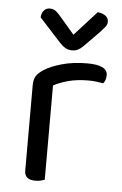

<svg xmlns="http://www.w3.org/2000/svg" viewBox="-51 -717 484 759"><g transform="rotate(5 191.0 -337.5)"><path d="M155 -2Q150 0 140 2.5Q130 5 118 5Q75 5 75 -31V-370Q75 -393 83.5 -406.5Q92 -420 112 -433Q138 -450 182.5 -462.5Q227 -475 283 -475Q363 -475 363 -435Q363 -425 360 -416.5Q357 -408 352 -402Q342 -404 326 -406Q310 -408 294 -408Q248 -408 213 -398.5Q178 -389 155 -376ZM218 -583 306 -680Q326 -678 337.5 -669Q349 -660 349 -646Q349 -635 342 -626Q335 -617 324 -605L261 -541Q251 -531 241 -526Q231 -521 217 -521Q203 -521 191.5 -527.5Q180 -534 168 -547L83 -640Q83 -655 92 -666.5Q101 -678 116 -678Q129 -678 137.5 -672.5Q146 -667 157 -654Z"/></g></svg>

Font: Baloo 2
Style: Regular
Weight: 400
Designer: Sarang Kulkarni and Ek Type
Foundry: Ek Type
Version: Version 1.640;hotconv 1.0.111;makeotfexe 2.5.65597; ttfautoh